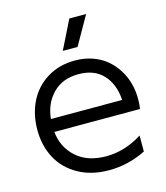

<svg xmlns="http://www.w3.org/2000/svg" viewBox="-117 -875 843 976"><g transform="rotate(-15 304.0 -386.5)"><path d="M336.9 12.2Q243.7 12.2 174.8 -26.6Q106 -65.4 71 -131.1Q36.1 -196.8 36.1 -279.8Q36.1 -362.3 69.3 -428.5Q102.5 -494.6 165.8 -533.2Q229 -571.8 311 -571.8Q359.9 -571.8 401.9 -557.4Q443.8 -543 474.6 -517.6Q505.4 -492.2 527.6 -458Q549.8 -423.8 560.8 -383.5Q571.8 -343.3 571.8 -299.8Q571.8 -276.4 567.9 -248H117.2Q125 -166 183.8 -113Q242.7 -60.1 340.8 -60.1Q439.5 -60.1 530.8 -118.2V-34.2Q438.5 12.2 336.9 12.2ZM117.2 -315.9H492.2Q486.3 -401.4 439.7 -450.7Q393.1 -500 311 -500Q226.6 -500 175.8 -448.2Q125 -396.5 117.2 -315.9ZM265.1 -634.8 339.8 -785.2H428.2L342.8 -634.8Z"/></g></svg>

Font: TASA Explorer
Style: Regular
Weight: 400
Designer: Weizhong Zhang
Foundry: Local Remote
Version: Version 1.000;Glyphs 3.1.2 (3151)